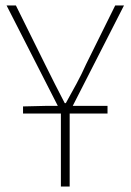

<svg xmlns="http://www.w3.org/2000/svg" viewBox="-20 -680 476 700"><path d="M64 -266V-292L148 -294H372V-266ZM202 0V-272L4 -660H38L144 -446Q162 -410 179.5 -375Q197 -340 216 -304H220Q240 -340 259 -375Q278 -410 294 -446L400 -660H432L234 -272V0Z"/></svg>

Font: Source Sans 3 VF
Style: Regular
Weight: 200
Designer: Paul D. Hunt
Foundry: Adobe
Version: Version 3.046;hotconv 1.0.118;makeotfexe 2.5.65603